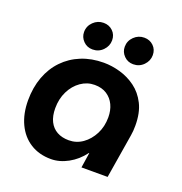

<svg xmlns="http://www.w3.org/2000/svg" viewBox="-129 -819 898 945"><g transform="rotate(20 319.5 -346.5)"><path d="M239 13Q177 13 131 -16Q85 -45 60 -98Q35 -151 35 -221Q35 -288 55.5 -343.5Q76 -399 114.5 -439Q153 -479 206 -500.5Q259 -522 323 -522Q365 -522 409 -509.5Q453 -497 490.5 -469.5Q528 -442 551 -396.5Q574 -351 574 -284Q574 -269 573 -256.5Q572 -244 570 -232L532 0H395L407 -79H405Q373 -36 328.5 -11.5Q284 13 239 13ZM290 -104Q330 -104 362.5 -127Q395 -150 415 -189Q435 -228 435 -276Q435 -313 421.5 -341.5Q408 -370 382 -387Q356 -404 318 -404Q279 -404 246 -381Q213 -358 193.5 -318.5Q174 -279 174 -230Q174 -189 188 -161Q202 -133 228 -118.5Q254 -104 290 -104ZM460 -564Q431 -564 411.5 -584Q392 -604 392 -631Q392 -662 414.5 -684Q437 -706 468 -706Q497 -706 516.5 -687Q536 -668 536 -639Q536 -609 514 -586.5Q492 -564 460 -564ZM247 -564Q218 -564 198.5 -584Q179 -604 179 -631Q179 -662 201.5 -684Q224 -706 255 -706Q284 -706 303.5 -687Q323 -668 323 -639Q323 -609 301 -586.5Q279 -564 247 -564Z"/></g></svg>

Font: MuseoModerno SemiBold
Style: Italic
Weight: 600
Italic angle: -9°
Designer: Pablo Cosgaya, Héctor Gatti, Marcela Romero, and the Authors of The MuseoModerno Project.
Foundry: Omnibus-Type Team
Version: Version 1.003